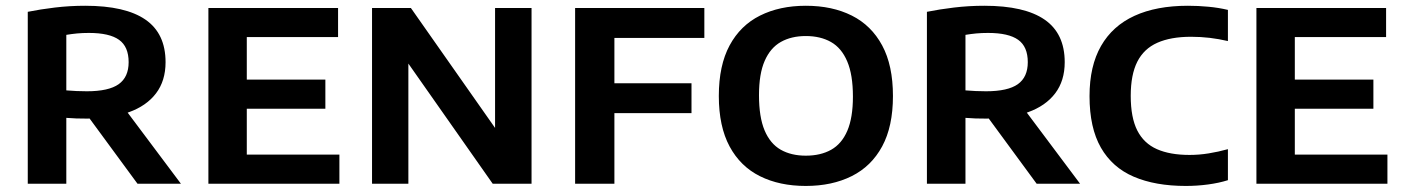

<svg xmlns="http://www.w3.org/2000/svg" viewBox="-20 -622 4754 650"><path d="M74 0V-582Q116 -590.5 166 -596.5Q216 -602.5 268.5 -602.5Q404.5 -602.5 472.5 -555.5Q540.5 -508.5 540.5 -411.5Q540.5 -348.5 508.2 -306Q476 -263.5 416 -242Q356 -220.5 273.5 -220.5Q255.5 -220.5 238.5 -221Q221.5 -221.5 204.5 -223V0ZM445.5 0 243.5 -275H386.5L592.5 0ZM274 -313Q348 -313 381.8 -337Q415.5 -361 415.5 -411.5Q415.5 -464 383 -487.2Q350.5 -510.5 281 -510.5Q259.5 -510.5 241 -508.8Q222.5 -507 204.5 -504V-316Q224.5 -314.5 239 -313.8Q253.5 -313 274 -313Z M685.5 0V-595H1124.5V-496.5H815.5V-98.5H1129V0ZM764.5 -254V-352.5H1081.5V-254Z M1239.5 0V-595H1371L1677 -159H1656V-595H1779.5V0H1648L1342 -436H1362.5V0Z M1927 0V-595H2364.5V-493.5H2060V0ZM2012 -239V-340H2321V-239Z M2708 7.5Q2619 7.5 2552.8 -25.5Q2486.5 -58.5 2450 -126.2Q2413.5 -194 2413.5 -297Q2413.5 -400.5 2450 -468.2Q2486.5 -536 2553 -569.2Q2619.5 -602.5 2708 -602.5Q2797.5 -602.5 2863.8 -569.2Q2930 -536 2966.5 -468.2Q3003 -400.5 3003 -297Q3003 -194 2966.5 -126.5Q2930 -59 2863.5 -25.8Q2797 7.5 2708 7.5ZM2708 -95Q2758 -95 2793.8 -115Q2829.5 -135 2848.5 -179.2Q2867.5 -223.5 2867.5 -295Q2867.5 -369 2848.2 -414.2Q2829 -459.5 2793.2 -479.8Q2757.5 -500 2708 -500Q2659 -500 2623.5 -480Q2588 -460 2568.8 -416Q2549.5 -372 2549.5 -300Q2549.5 -225.5 2568.5 -180.5Q2587.5 -135.5 2623 -115.2Q2658.5 -95 2708 -95Z M3118 0V-582Q3160 -590.5 3210 -596.5Q3260 -602.5 3312.5 -602.5Q3448.5 -602.5 3516.5 -555.5Q3584.5 -508.5 3584.5 -411.5Q3584.5 -348.5 3552.2 -306Q3520 -263.5 3460 -242Q3400 -220.5 3317.5 -220.5Q3299.5 -220.5 3282.5 -221Q3265.5 -221.5 3248.5 -223V0ZM3489.5 0 3287.5 -275H3430.5L3636.5 0ZM3318 -313Q3392 -313 3425.8 -337Q3459.5 -361 3459.5 -411.5Q3459.5 -464 3427 -487.2Q3394.5 -510.5 3325 -510.5Q3303.5 -510.5 3285 -508.8Q3266.5 -507 3248.5 -504V-316Q3268.5 -314.5 3283 -313.8Q3297.5 -313 3318 -313Z M3994.5 7.5Q3891 7.5 3818.2 -23.8Q3745.5 -55 3707 -122.2Q3668.5 -189.5 3668.5 -296.5Q3668.5 -398.5 3707.5 -466.5Q3746.5 -534.5 3820.8 -568.5Q3895 -602.5 4001.5 -602.5Q4036.5 -602.5 4071 -599.2Q4105.5 -596 4137 -588.5V-483Q4107 -490 4076 -493.8Q4045 -497.5 4012 -497.5Q3943.5 -497.5 3898 -477.2Q3852.5 -457 3830.2 -413Q3808 -369 3808 -297.5Q3808 -224 3830.2 -180.2Q3852.5 -136.5 3896.8 -117Q3941 -97.5 4007 -97.5Q4040 -97.5 4072.2 -102.8Q4104.5 -108 4137 -117V-12Q4107 -2.5 4069.8 2.5Q4032.5 7.5 3994.5 7.5Z M4233.5 0V-595H4672.5V-496.5H4363.5V-98.5H4677V0ZM4312.5 -254V-352.5H4629.5V-254Z"/></svg>

Font: Encode Sans SC SemiBold
Style: Regular
Weight: 600
Version: Version 3.002